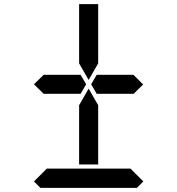

<svg xmlns="http://www.w3.org/2000/svg" viewBox="-20 -907 856 927"><path d="M672 -31 641 0H175L144 -31L206 -93H226H362H454H590H610ZM144 -500 192 -547V-546H328H369L396 -500L369 -454H212H209H192V-453ZM624 -546 671 -499 624 -453V-454H606H604H475H454H447L420 -500L447 -546H454H475H488ZM362 -673V-887H454V-876V-673V-601L408 -521L362 -601ZM454 -157V-113H362V-327V-399L408 -479L454 -399V-327Z"/></svg>

Font: DSEG14 Classic
Style: Regular
Weight: 400
Designer: Keshikan(Twitter:@keshinomi_88pro)
Version: Version 0.46